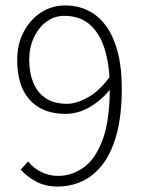

<svg xmlns="http://www.w3.org/2000/svg" viewBox="-20 -671 519 703"><path d="M191 12Q147 12 113.5 -5.5Q80 -23 56 -50L83 -80Q104 -54 132.5 -40.5Q161 -27 192 -27Q243 -27 286 -57.5Q329 -88 355.5 -158.5Q382 -229 382 -350Q382 -428 364.5 -487.5Q347 -547 310 -580Q273 -613 216 -613Q179 -613 150 -591.5Q121 -570 104 -533.5Q87 -497 87 -452Q87 -405 101.5 -369Q116 -333 146.5 -312Q177 -291 226 -291Q260 -291 303 -315Q346 -339 385 -394L386 -347Q353 -305 309.5 -279.5Q266 -254 220 -254Q165 -254 125 -276.5Q85 -299 64 -343Q43 -387 43 -452Q43 -510 67 -555Q91 -600 130.5 -625.5Q170 -651 218 -651Q266 -651 304.5 -631.5Q343 -612 370 -573.5Q397 -535 411.5 -478.5Q426 -422 426 -350Q426 -249 407 -179.5Q388 -110 355 -68Q322 -26 280 -7Q238 12 191 12Z"/></svg>

Font: Source Sans 3 Light
Style: Regular
Weight: 300
Designer: Paul D. Hunt
Foundry: Adobe
Version: Version 3.052;hotconv 1.1.0;makeotfexe 2.6.0